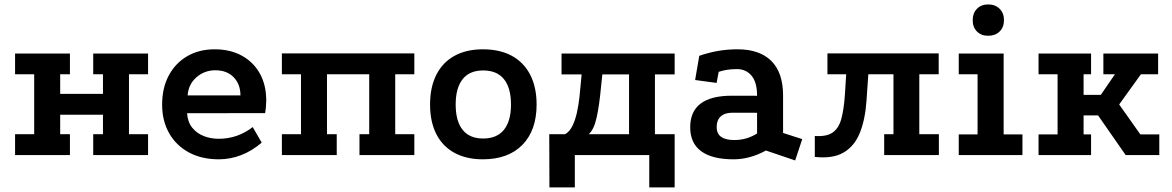

<svg xmlns="http://www.w3.org/2000/svg" viewBox="-20 -684 5172 847"><path d="M46.5 -447.8H288.5V-356.5H245.5V-269.8H434.2V-356.5H391.2V-447.8H633.2V-356.5H549V-92H633.2V0H391.2V-92H434.2V-177.8H245.5V-92H288.5V0H46.5V-92H130.8V-356.5H46.5Z M1134.5 -54.8Q1090 -17 1042.4 0.9Q994.8 18.8 945.8 18.8Q869 18.8 812.9 -11.8Q756.8 -42.2 726 -96.6Q695.2 -151 695.2 -222.5Q695.2 -296 724.5 -350.9Q753.8 -405.8 805.9 -436.1Q858 -466.5 926.8 -466.5Q996 -466.5 1047.2 -438.2Q1098.5 -410 1126.5 -359.2Q1154.5 -308.5 1154.5 -241Q1154.5 -229 1153.2 -213.9Q1152 -198.8 1149.5 -185L805.2 -184.5Q808 -145.5 828.1 -120.6Q848.2 -95.8 878.8 -83.8Q909.2 -71.8 945 -71.8Q987.2 -71.8 1025.4 -85.2Q1063.5 -98.8 1094.8 -123.5ZM1040.8 -263.2Q1040.5 -312.5 1010.9 -343.2Q981.2 -374 930 -374Q882.2 -374 846.8 -343.2Q811.2 -312.5 807.8 -263Z M1223.5 -448.5H1807.8V-356.5H1723.5V-92H1807.8V0H1565.8V-92H1608.8V-356.5H1422.5V-92H1465.5V0H1223.5V-92H1307.8V-356.5H1223.5Z M2110.1 -466.5Q2185.5 -466.5 2238.4 -437.5Q2291.2 -408.5 2319.2 -353.8Q2347.2 -299.2 2347.2 -222.8Q2347.2 -109.2 2284.8 -45.2Q2222.2 18.8 2110 18.8Q2037 18.8 1984.6 -9.9Q1932.2 -38.5 1904.8 -92.6Q1877.2 -146.6 1877.2 -223Q1877.2 -299.3 1904.8 -353.9Q1932.2 -408.5 1984.6 -437.5Q2037 -466.5 2110.1 -466.5ZM2111.4 -373.2Q2051.2 -373.2 2020.8 -334.6Q1990.2 -296 1990.2 -223Q1990.2 -150 2020.7 -111.5Q2051.2 -73 2111.3 -73Q2172.2 -73 2203.2 -111.5Q2234.2 -150 2234.2 -223Q2234.2 -296 2203.3 -334.6Q2172.4 -373.2 2111.4 -373.2Z M2403.8 142.8 2403 -92H2473Q2493.2 -103.5 2505.6 -129.4Q2518 -155.2 2525.1 -187.6Q2532.2 -220 2535.9 -252.8Q2539.5 -285.5 2541.5 -309.8L2545.8 -355.8H2457.2V-447.8H2956.2V-355.8H2869.2V-92H2956.2V142.8H2844.2V0H2515.8V142.8ZM2577.2 -92H2755V-355.8H2637.2L2631.2 -298.8Q2624 -219.8 2612.1 -165.9Q2600.2 -112 2577.2 -92Z M3358.8 -20Q3288.5 18.8 3215.5 18.8Q3121.8 18.8 3073.4 -16.8Q3025 -52.2 3024.8 -121.8Q3024.2 -261.8 3208.8 -261.8L3319.8 -261.5Q3319.8 -321.8 3295.1 -350.5Q3270.5 -379.2 3230.8 -379.2Q3207.5 -379.2 3188.2 -376.2Q3169 -373.2 3150.5 -367.2L3141.2 -318.2L3046.5 -331L3064.8 -437.8Q3105 -451.8 3146.4 -459.1Q3187.8 -466.5 3233.8 -466.5Q3331.2 -466.5 3382.9 -414.9Q3434.5 -363.2 3434.5 -263.2V-97.5L3519 -70.2L3487.8 23.8ZM3211.8 -186.8Q3177 -186.8 3159.2 -170.1Q3141.5 -153.5 3141.5 -123.5Q3141.5 -66.2 3219.5 -66.2Q3274.2 -66.2 3319.8 -95.2V-186.5Z M3880.5 0V-92H3921.5V-356.5H3630.2V-448.5H4121V-356.5H4035.5V-92H4121.8V0ZM3574.5 8.2V-84.2Q3626.2 -80.5 3653.4 -99.5Q3680.5 -118.5 3691.6 -160.2Q3702.8 -202 3707.2 -265.5L3714.2 -377H3812L3802.5 -239.5Q3796.8 -156.5 3773.1 -97.9Q3749.5 -39.2 3701.4 -11.1Q3653.2 17 3574.5 8.2Z M4209.5 -447.8H4407.5V-91.2H4490.5V0H4209.5V-91.2H4292.5V-356.5H4209.5ZM4339.5 -664.5Q4370.5 -664.5 4389.8 -645.2Q4409 -626 4409 -595Q4409 -563.9 4389.8 -545.1Q4370.5 -526.2 4339.5 -526.2Q4308.5 -526.2 4289.8 -545.1Q4271 -563.9 4271 -595Q4271 -626 4289.8 -645.2Q4308.5 -664.5 4339.5 -664.5Z M4561.5 -447.8H4793.2V-356.5H4760.2V-265.5H4836.2L4898.5 -356.5H4847.5V-447.8H5089V-356.5H5013.2L4917.2 -223.2L5010.5 -91.2H5094.2V0H4945.8L4824 -175H4760.2V-91.2H4793.2V0H4561.5V-91.2H4645.5V-356.5H4561.5Z"/></svg>

Font: Podkova VF Beta
Style: Regular
Weight: 400
Designer: Ilya Yudin
Foundry: Cyreal (www.cyreal.org)
Version: Version 2.100